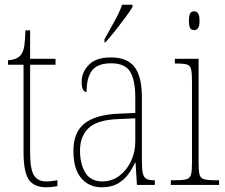

<svg xmlns="http://www.w3.org/2000/svg" viewBox="-20 -786 958 816"><path d="M178 10Q124 10 102 -23Q80 -56 80 -141V-511H14V-530Q52 -532 68 -552Q80 -567 83.5 -592.5Q87 -618 88 -657H108V-536H216V-511H108V-138Q108 -66 124.5 -40.5Q141 -15 176 -15Q189 -15 199.5 -16.5Q210 -18 224 -20V5Q199 10 178 10Z M412 10Q359 10 325.5 -28.5Q292 -67 292 -146Q292 -224 339.5 -261.5Q387 -299 486 -303L555 -306V-371Q555 -446 533 -481.5Q511 -517 452 -517Q396 -517 372 -487.5Q348 -458 348 -395Q327 -395 327 -439Q327 -479 357.5 -510.5Q388 -542 452 -542Q520 -542 551.5 -501.5Q583 -461 583 -372V-105Q583 -68 587 -50Q591 -32 602 -26Q613 -20 634 -20H638V0H562L556 -95H554Q542 -68 524 -44Q506 -20 479 -5Q452 10 412 10ZM415 -15Q456 -15 487.5 -39Q519 -63 537 -101.5Q555 -140 555 -185V-283L485 -280Q394 -277 357 -242Q320 -207 320 -146Q320 -90 342.5 -52.5Q365 -15 415 -15ZM424 -619Q446 -659 466.5 -695.5Q487 -732 499 -766H543V-756Q533 -739 513 -712Q493 -685 470.5 -656.5Q448 -628 428 -606H424Z M805 -658Q794 -658 788.5 -666Q783 -674 783 -698Q783 -721 788.5 -729.5Q794 -738 805 -738Q815 -738 821.5 -729.5Q828 -721 828 -698Q828 -674 821.5 -666Q815 -658 805 -658ZM706 0V-20H726Q758 -20 773 -24.5Q788 -29 792 -44.5Q796 -60 796 -95V-437Q796 -473 792.5 -490Q789 -507 775.5 -511.5Q762 -516 732 -516H723V-536H824V-95Q824 -60 828 -44.5Q832 -29 846.5 -24.5Q861 -20 893 -20H911V0Z"/></svg>

Font: Noto Serif Condensed Thin
Style: Regular
Weight: 100
Width: 3
Designer: Monotype Design Team
Foundry: Monotype Imaging Inc.
Version: Version 2.013; ttfautohint (v1.8.4.7-5d5b)